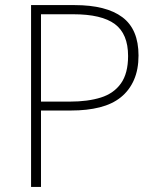

<svg xmlns="http://www.w3.org/2000/svg" viewBox="-20 -734 620 754"><path d="M273 -714Q397 -714 460.5 -666.5Q524 -619 524 -516Q524 -461 506 -420Q488 -379 454.5 -352Q421 -325 371.5 -312.5Q322 -300 259 -300H141V0H102V-714ZM268 -678H141V-335H255Q325 -335 376 -351Q427 -367 455 -406.5Q483 -446 483 -514Q483 -601 431 -639.5Q379 -678 268 -678Z"/></svg>

Font: Noto Sans Hebrew ExtraLight
Style: Regular
Weight: 250
Designer: Monotype Design Team
Foundry: Monotype Imaging Inc.
Version: Version 2.003